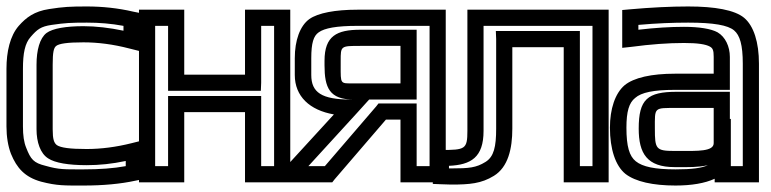

<svg xmlns="http://www.w3.org/2000/svg" viewBox="-22 -539 2384 594"><path d="M417 -4V-72V-104L385 -96C337 -84 291 -78 246 -78C194 -78 166 -82 154 -90C145 -97 141 -108 141 -139V-339C141 -377 144 -391 152 -397C161 -404 186 -408 236 -408C281 -408 328 -402 378 -389L410 -381V-413V-479V-499L390 -503C343 -514 294 -519 247 -519C195 -519 175 -518 130 -511C84 -504 59 -485 36 -459C9 -428 -2 -379 -2 -326V-148C-2 -116 3 -86 12 -63C30 -19 55 9 105 23C155 36 178 35 237 35C297 35 351 30 397 20L417 16V-4ZM367 -25C329 -18 286 -15 237 -15C177 -15 161 -14 119 -26C82 -35 73 -46 59 -82C52 -99 49 -120 49 -148V-326C49 -374 55 -405 73 -425C93 -448 104 -457 138 -462C180 -468 196 -469 247 -469C285 -469 322 -466 360 -459V-444C317 -453 275 -458 236 -458C182 -458 141 -451 122 -437C101 -421 91 -384 91 -339V-139C91 -99 103 -64 127 -49C148 -35 190 -28 246 -28C285 -28 325 -32 367 -41V-25Z M876 0V-484V-509H851H761H736V-484V-308H548V-484V-509H523H433H408V-484V0V25H433H523H548V0V-192H736V0V25H761H851H876V0ZM826 -25H786V-217V-242H761H523H498V-217V-25H458V-459H498V-283V-258H523H761H785L786 -283V-459H826V-25Z M1013 16 1172 -169H1217V0V25H1242H1332H1357V0V-484V-509H1332H1084C1015 -509 962 -499 935 -480C906 -459 890 -414 890 -359V-307C890 -241 936 -198 1011 -185L857 -17L819 25H875H995H1006L1013 16ZM1093 -397H1217V-281H1072C1030 -281 1032 -278 1032 -337V-351C1032 -397 1032 -397 1093 -397ZM1093 -447C1020 -447 982 -428 982 -351V-337C982 -268 997 -231 1072 -231H1064C973 -231 941 -253 941 -307V-359C941 -406 948 -428 964 -439C982 -452 1019 -459 1084 -459H1307V-25H1267V-194V-219H1242H1161H1149L1142 -210L983 -25H932L1082 -189L1120 -231H1242H1267V-256V-422V-447H1242H1093Z M1317 -50V6V30L1342 31L1374 32C1431 32 1467 29 1506 5C1550 -22 1563 -79 1563 -141V-393H1722V0V25H1747H1836H1861V0V-484V-509H1836H1449H1424V-484V-134C1424 -77 1417 -75 1342 -75H1317V-50ZM1367 -26C1435 -29 1474 -52 1474 -134V-459H1811V-25H1772V-418V-443H1747H1538H1512L1513 -418V-141C1513 -85 1506 -54 1480 -38C1451 -20 1429 -18 1375 -18H1367V-26Z M2326 0V-342C2326 -408 2310 -459 2280 -484C2251 -508 2190 -519 2107 -519C2053 -519 1992 -516 1925 -510L1903 -508V-485V-419V-391L1931 -394C1991 -402 2045 -406 2094 -406C2137 -406 2161 -402 2174 -395C2183 -390 2186 -384 2186 -363V-311H2066C1994 -311 1939 -299 1910 -275C1881 -250 1865 -202 1865 -144C1865 -78 1882 -26 1913 -1C1944 23 1998 35 2068 35C2117 35 2159 28 2189 14V25H2214H2301H2326V0ZM2004 -141C2004 -208 2000 -205 2072 -205H2186V-96C2186 -70 2135 -72 2083 -72H2065C2007 -72 2004 -78 2004 -141ZM1954 -141C1954 -64 1980 -22 2065 -22H2083C2105 -22 2138 -21 2168 -28C2149 -19 2118 -15 2068 -15C2004 -15 1966 -23 1945 -40C1925 -56 1916 -86 1916 -144C1916 -194 1924 -221 1943 -236C1962 -253 2000 -261 2066 -261H2211H2236V-286V-363C2236 -395 2222 -425 2198 -439C2178 -450 2141 -456 2094 -456C2051 -456 2004 -453 1953 -447V-462C2009 -467 2060 -469 2107 -469C2186 -469 2230 -461 2249 -445C2267 -430 2276 -400 2276 -342V-25H2239V-46V-171H2236V-230V-255H2211H2072C1981 -255 1954 -232 1954 -141Z"/></svg>

Font: Gamestation DisplayOutline
Style: Regular
Weight: 400
Designer: Jonas Hecksher
Foundry: Jonas Hecksher, Playtypeª, e-types AS
Version: Version 1.003